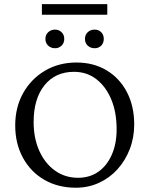

<svg xmlns="http://www.w3.org/2000/svg" viewBox="-20 -877 705 906"><path d="M337.9 8.8Q253.9 8.8 189.5 -28.3Q125 -65.4 88.4 -132.3Q51.8 -199.2 51.8 -285.2Q51.8 -371.1 89.4 -438Q127 -504.9 192.4 -543.5Q257.8 -582 340.8 -582Q421.9 -582 483.4 -544.9Q544.9 -507.8 579.1 -441.9Q613.3 -376 613.3 -290Q613.3 -227.5 592.3 -173.3Q571.3 -119.1 534.2 -78.1Q497.1 -37.1 446.8 -14.2Q396.5 8.8 337.9 8.8ZM347.7 -38.1Q403.3 -38.1 443.8 -66.4Q484.4 -94.7 507.3 -146.5Q530.3 -198.2 530.3 -266.6Q530.3 -347.7 504.9 -408.2Q479.5 -468.8 434.6 -503.4Q389.6 -538.1 329.1 -538.1Q241.2 -538.1 189.9 -474.6Q138.7 -411.1 138.7 -300.8Q138.7 -224.6 165.5 -165Q192.4 -105.5 239.7 -71.8Q287.1 -38.1 347.7 -38.1ZM177.7 -857.4H486.3V-807.6H177.7ZM240.2 -649.4Q220.7 -649.4 207.5 -661.6Q194.3 -673.8 194.3 -693.4Q194.3 -712.9 207.5 -725.1Q220.7 -737.3 240.2 -737.3Q257.8 -737.3 270.5 -725.1Q283.2 -712.9 283.2 -693.4Q283.2 -673.8 270.5 -661.6Q257.8 -649.4 240.2 -649.4ZM426.8 -649.4Q407.2 -649.4 394 -661.6Q380.9 -673.8 380.9 -693.4Q380.9 -712.9 394 -725.1Q407.2 -737.3 426.8 -737.3Q445.3 -737.3 457.5 -725.1Q469.7 -712.9 469.7 -693.4Q469.7 -673.8 457.5 -661.6Q445.3 -649.4 426.8 -649.4Z"/></svg>

Font: Crimson Pro Light
Style: Regular
Weight: 300
Designer: Jacques Le Bailly
Foundry: Baron von Fonthausen
Version: Version 1.003